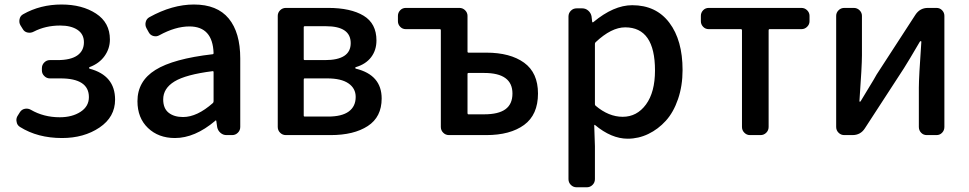

<svg xmlns="http://www.w3.org/2000/svg" viewBox="-20 -584 4188 830"><path d="M248 12.7Q142.6 12.7 66.4 -35.2Q53.7 -43 51.8 -57.6Q50.8 -61.5 50.8 -64.5Q50.8 -75.2 56.6 -84L66.4 -99.6Q74.2 -111.3 87.9 -113.8Q101.6 -116.2 113.3 -109.4Q168.9 -77.1 238.3 -77.1Q292 -77.1 328.1 -100.6Q364.3 -124 364.3 -164.1Q364.3 -245.1 241.2 -245.1H195.3Q181.6 -245.1 171.4 -255.4Q161.1 -265.6 161.1 -279.3V-289.1Q161.1 -303.7 171.4 -314Q181.6 -324.2 195.3 -324.2H228.5Q285.2 -324.2 314 -344.2Q342.8 -364.3 342.8 -401.4Q342.8 -436.5 314.9 -455.1Q287.1 -473.6 240.2 -473.6Q176.8 -473.6 126 -447.3Q113.3 -440.4 99.1 -443.4Q85 -446.3 78.1 -459L68.4 -474.6Q61.5 -486.3 64.5 -501Q67.4 -515.6 80.1 -522.5Q154.3 -564.5 246.1 -564.5Q335 -564.5 395 -525.4Q455.1 -486.3 455.1 -413.1Q455.1 -374 432.1 -341.8Q409.2 -309.6 367.2 -293.9Q365.2 -293 365.2 -290.5Q365.2 -288.1 367.2 -287.1Q477.5 -257.8 477.5 -153.3Q477.5 -78.1 410.2 -32.7Q342.8 12.7 248 12.7Z M736.3 12.7Q665 12.7 619.6 -30.8Q574.2 -74.2 574.2 -146.5Q574.2 -233.4 651.9 -281.7Q729.5 -330.1 899.4 -349.6Q903.3 -349.6 903.3 -354.5Q899.4 -469.7 798.8 -469.7Q738.3 -469.7 668.9 -431.6Q657.2 -424.8 643.6 -428.2Q629.9 -431.6 623 -444.3L613.3 -461.9Q606.4 -474.6 609.9 -488.8Q613.3 -502.9 626 -509.8Q724.6 -564.5 818.4 -564.5Q918.9 -564.5 968.8 -503.9Q1018.6 -443.4 1018.6 -331.1V-35.2Q1018.6 -20.5 1008.3 -10.3Q998 0 983.4 0H959Q944.3 0 933.1 -9.8Q921.9 -19.5 918.9 -34.2L915 -61.5Q914.1 -63.5 912.6 -63.5Q911.1 -63.5 910.2 -61.5Q822.3 12.7 736.3 12.7ZM771.5 -78.1Q832 -78.1 900.4 -138.7Q903.3 -141.6 903.3 -146.5V-272.5Q903.3 -276.4 900.4 -276.4Q899.4 -276.4 899.4 -276.4Q783.2 -261.7 734.4 -231.9Q685.5 -202.1 685.5 -154.3Q685.5 -115.2 709 -96.7Q732.4 -78.1 771.5 -78.1Z M1215.8 0Q1201.2 0 1190.9 -10.3Q1180.7 -20.5 1180.7 -35.2V-515.6Q1180.7 -529.3 1190.9 -539.6Q1201.2 -549.8 1215.8 -549.8H1398.4Q1496.1 -549.8 1551.8 -516.1Q1607.4 -482.4 1607.4 -409.2Q1607.4 -367.2 1584.5 -336.9Q1561.5 -306.6 1518.6 -293.9Q1515.6 -293 1515.6 -290.5Q1515.6 -288.1 1518.6 -287.1Q1629.9 -259.8 1629.9 -158.2Q1629.9 -78.1 1569.8 -39.1Q1509.8 0 1409.2 0ZM1293 -328.1Q1293 -324.2 1296.9 -324.2H1384.8Q1496.1 -324.2 1496.1 -397.5Q1496.1 -470.7 1388.7 -470.7H1296.9Q1293 -470.7 1293 -466.8ZM1293 -84Q1293 -80.1 1296.9 -80.1H1398.4Q1458 -80.1 1487.8 -102.1Q1517.6 -124 1517.6 -165Q1517.6 -202.1 1486.3 -223.6Q1455.1 -245.1 1394.5 -245.1H1296.9Q1293 -245.1 1293 -240.2Z M1920.9 0Q1906.2 0 1896 -10.3Q1885.7 -20.5 1885.7 -35.2V-453.1Q1885.7 -458 1881.8 -458H1734.4Q1719.7 -458 1710 -468.3Q1700.2 -478.5 1700.2 -492.2V-515.6Q1700.2 -529.3 1710 -539.6Q1719.7 -549.8 1734.4 -549.8H1965.8Q1980.5 -549.8 1990.7 -539.6Q2001 -529.3 2001 -515.6V-360.4Q2001 -356.4 2004.9 -356.4H2082Q2185.5 -356.4 2245.6 -313Q2305.7 -269.5 2305.7 -179.7Q2305.7 -87.9 2245.6 -43.9Q2185.5 0 2082 0ZM2001 -94.7Q2001 -89.8 2004.9 -89.8H2073.2Q2134.8 -89.8 2165 -111.8Q2195.3 -133.8 2195.3 -179.7Q2195.3 -268.6 2073.2 -268.6H2004.9Q2001 -268.6 2001 -264.6Z M2472.7 225.6Q2458 225.6 2447.8 215.3Q2437.5 205.1 2437.5 190.4V-512.7Q2437.5 -527.3 2447.8 -537.6Q2458 -547.9 2472.7 -547.9H2497.1Q2511.7 -547.9 2522.9 -538.1Q2534.2 -528.3 2537.1 -513.7L2540 -489.3Q2541 -487.3 2542.5 -487.3Q2543.9 -487.3 2544.9 -488.3Q2632.8 -561.5 2712.9 -561.5Q2816.4 -561.5 2873.5 -485.8Q2930.7 -410.2 2930.7 -281.2Q2930.7 -212.9 2911.1 -155.8Q2891.6 -98.6 2858.4 -62Q2825.2 -25.4 2782.7 -4.9Q2740.2 15.6 2693.4 15.6Q2623 15.6 2551.8 -43.9Q2550.8 -44.9 2549.8 -43.9Q2548.8 -43 2548.8 -42L2551.8 47.9V190.4Q2551.8 205.1 2541.5 215.3Q2531.2 225.6 2516.6 225.6ZM2671.9 -79.1Q2733.4 -79.1 2772.5 -132.3Q2811.5 -185.5 2811.5 -279.3Q2811.5 -465.8 2682.6 -465.8Q2623 -465.8 2554.7 -401.4Q2551.8 -398.4 2551.8 -394.5V-133.8Q2551.8 -129.9 2554.7 -127Q2611.3 -79.1 2671.9 -79.1Z M3221.7 0Q3208 0 3197.8 -10.3Q3187.5 -20.5 3187.5 -35.2V-453.1Q3187.5 -458 3182.6 -458H3043.9Q3029.3 -458 3019.5 -468.3Q3009.8 -478.5 3009.8 -492.2V-515.6Q3009.8 -529.3 3019.5 -539.6Q3029.3 -549.8 3043.9 -549.8H3444.3Q3459 -549.8 3469.2 -539.6Q3479.5 -529.3 3479.5 -515.6V-492.2Q3479.5 -478.5 3469.2 -468.3Q3459 -458 3444.3 -458H3306.6Q3302.7 -458 3302.7 -453.1V-35.2Q3302.7 -20.5 3292.5 -10.3Q3282.2 0 3267.6 0Z M3629.9 0Q3615.2 0 3605 -10.3Q3594.7 -20.5 3594.7 -35.2V-515.6Q3594.7 -529.3 3605 -539.6Q3615.2 -549.8 3629.9 -549.8H3670.9Q3685.5 -549.8 3695.8 -539.6Q3706.1 -529.3 3706.1 -515.6V-344.7Q3706.1 -298.8 3695.3 -147.5Q3694.3 -144.5 3697.3 -144.5Q3700.2 -144.5 3701.2 -147.5Q3710 -163.1 3735.4 -204.1Q3760.7 -245.1 3769.5 -261.7L3937.5 -520.5Q3957 -549.8 3991.2 -549.8H4028.3Q4043 -549.8 4052.7 -539.6Q4062.5 -529.3 4062.5 -515.6V-35.2Q4062.5 -20.5 4052.7 -10.3Q4043 0 4028.3 0H3986.3Q3971.7 0 3961.9 -10.3Q3952.1 -20.5 3952.1 -35.2V-205.1Q3952.1 -250 3962.9 -403.3Q3962.9 -406.2 3960.4 -406.2Q3958 -406.2 3956.1 -403.3Q3908.2 -321.3 3887.7 -289.1L3718.8 -29.3Q3700.2 0 3665 0Z"/></svg>

Font: Gen Jyuu GothicL Medium
Style: Regular
Weight: 500
Designer: [Source Han Sans]
Ryoko NISHIZUKA  (kana & ideographs); Paul D. Hunt (Latin, Greek & Cyrillic); Wenlong ZHANG  (bopomofo
Version: Version 1.002.20150607